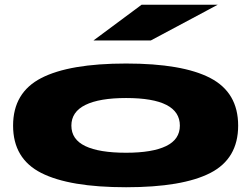

<svg xmlns="http://www.w3.org/2000/svg" viewBox="-20 -772 1056 807"><path d="M510 15Q272 15 153.5 -45Q35 -105 35 -244Q35 -383 153.5 -444Q272 -505 510 -505Q747 -505 864 -444Q981 -383 981 -244Q981 -105 864 -45Q747 15 510 15ZM510 -130Q620 -130 678 -158Q736 -186 736 -244Q736 -360 510 -360Q398 -360 339 -331Q280 -302 280 -244Q280 -186 338.5 -158Q397 -130 510 -130ZM373 -602 575 -752H895L614 -602Z"/></svg>

Font: Syne ExtraBold
Style: Regular
Weight: 800
Designer: Lucas Descroix
Foundry: Bonjour Monde
Version: Version 2.200; ttfautohint (v1.8.4)